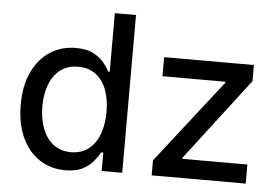

<svg xmlns="http://www.w3.org/2000/svg" viewBox="-52 -799 1274 882"><g transform="rotate(5 585.5 -358.5)"><path d="M278.3 11.2Q211.4 11.2 159.4 -22.9Q107.4 -57.1 78.1 -120.6Q48.8 -184.1 48.8 -271.5Q48.8 -359.4 78.6 -422.4Q108.4 -485.4 160.2 -519Q211.9 -552.7 278.8 -552.7Q330.6 -552.7 361.8 -535.4Q393.1 -518.1 410.4 -495.8Q427.7 -473.6 436.5 -457.5H442.9V-727.5H540.5V0H445.8V-85H436.5Q427.2 -68.8 409.7 -46.1Q392.1 -23.4 360.8 -6.1Q329.6 11.2 278.3 11.2ZM296.9 -73.7Q344.7 -73.7 377.7 -98.9Q410.6 -124 427.5 -168.9Q444.3 -213.9 444.3 -272.5Q444.3 -331.1 427.5 -374.8Q410.6 -418.5 377.9 -443.1Q345.2 -467.8 296.9 -467.8Q247.6 -467.8 214.4 -441.9Q181.2 -416 164.8 -371.8Q148.4 -327.6 148.4 -272.5Q148.4 -216.8 165 -171.9Q181.6 -127 215.1 -100.3Q248.5 -73.7 296.9 -73.7ZM676.3 0V-69.3L976.1 -453.1V-458H686V-545.9H1100.1V-471.7L810.1 -92.8V-87.9H1109.9V0Z"/></g></svg>

Font: Inter Cardless
Style: Regular
Weight: 400
Designer: Rasmus Andersson
Foundry: rsms
Version: Version 4.001;git-9221beed3